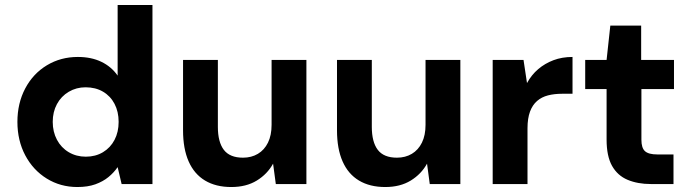

<svg xmlns="http://www.w3.org/2000/svg" viewBox="-20 -740 2777 772"><path d="M291 12Q223 12 168 -22Q113 -56 81.5 -115.5Q50 -175 50 -250Q50 -325 81.5 -384.5Q113 -444 168.5 -477.5Q224 -511 293 -511Q347 -511 387.5 -491.5Q428 -472 453 -436V-720H593V0H469L453 -68Q438 -46 416 -28Q394 -10 363.5 1Q333 12 291 12ZM325 -110Q364 -110 394 -128Q424 -146 440.5 -177.5Q457 -209 457 -250Q457 -291 440.5 -322.5Q424 -354 394 -371.5Q364 -389 324 -389Q287 -389 256.5 -371Q226 -353 209 -321.5Q192 -290 192 -250Q192 -210 209 -178Q226 -146 256.5 -128Q287 -110 325 -110Z M910 12Q848 12 804.5 -14Q761 -40 738.5 -91Q716 -142 716 -216V-499H856V-230Q856 -169 880 -137.5Q904 -106 957 -106Q991 -106 1017 -121.5Q1043 -137 1057.5 -166.5Q1072 -196 1072 -238V-499H1212V0H1089L1078 -82Q1055 -40 1012.5 -14Q970 12 910 12Z M1529 12Q1467 12 1423.5 -14Q1380 -40 1357.5 -91Q1335 -142 1335 -216V-499H1475V-230Q1475 -169 1499 -137.5Q1523 -106 1576 -106Q1610 -106 1636 -121.5Q1662 -137 1676.5 -166.5Q1691 -196 1691 -238V-499H1831V0H1708L1697 -82Q1674 -40 1631.5 -14Q1589 12 1529 12Z M1961 0V-499H2085L2099 -406Q2117 -439 2144 -462Q2171 -485 2205.5 -498Q2240 -511 2282 -511V-363H2240Q2209 -363 2183.5 -356.5Q2158 -350 2139.5 -334Q2121 -318 2111 -291Q2101 -264 2101 -224V0Z M2597 0Q2544 0 2503.5 -17Q2463 -34 2441 -73Q2419 -112 2419 -179V-382H2333V-499H2419L2434 -637H2558V-499H2690V-382H2559V-178Q2559 -145 2573.5 -132Q2588 -119 2623 -119H2688V0Z"/></svg>

Font: DM Sans 20pt ExtraBold
Style: Regular
Weight: 800
Version: Version 4.004;gftools[0.9.30]